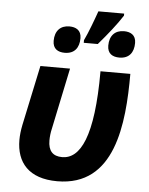

<svg xmlns="http://www.w3.org/2000/svg" viewBox="-57 -885 731 942"><g transform="rotate(5 308.0 -414.0)"><path d="M260 10C543 10 572 -298 572 -546H425C425 -222 363 -110 274 -110C228 -110 205 -135 205 -186C205 -204 207 -224 212 -245L275 -546H129L66 -249C61 -224 58 -199 58 -176C58 -65 120 10 260 10ZM331 -678H400C445 -730 488 -784 516 -828V-838H389C374 -795 350 -730 331 -691ZM511 -621C559 -621 582 -652 582 -699C582 -739 554 -752 523 -752C479 -752 452 -724 452 -675C452 -635 478 -621 511 -621ZM183 -675C183 -635 209 -621 242 -621C290 -621 313 -652 313 -699C313 -739 285 -752 254 -752C210 -752 183 -724 183 -675Z"/></g></svg>

Font: BC Sans
Style: Bold Italic
Weight: 700
Italic angle: -12°
Designer: Monotype Design Team
Province of B.C.
Foundry: Monotype Imaging Inc.
Version: Version 2.000;GOOG;noto-source:20170915:90ef993387c0